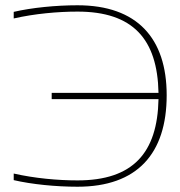

<svg xmlns="http://www.w3.org/2000/svg" viewBox="-20 -699 684 728"><path d="M32 -654V-629C111 -647 199 -655 274 -655C484 -655 577 -551 581 -347H176V-323H581C577 -119 484 -15 274 -15C199 -15 111 -23 32 -41V-16C101 0 192 9 274 9C500 9 612 -116 612 -338C612 -554 500 -679 274 -679C192 -679 101 -670 32 -654Z"/></svg>

Font: LT Wave Thin
Style: Regular
Weight: 100
Designer: Daniel Lyons
Version: Version 2.5 (Glyphs App)